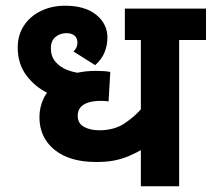

<svg xmlns="http://www.w3.org/2000/svg" viewBox="-20 -652 741 672"><path d="M701 -512H607V0H473V-162L483 -132Q457 -117 432.5 -106.5Q408 -96 381 -90.5Q354 -85 317 -85Q223 -85 170.5 -128Q118 -171 118 -242Q118 -276 132.5 -307Q147 -338 179 -360Q183 -362 185 -367Q187 -372 191 -374Q217 -390 249 -397Q281 -404 316 -404Q330 -404 344.5 -403Q359 -402 366 -400L360 -297Q355 -298 348 -298.5Q341 -299 333 -299Q307 -299 288.5 -293Q270 -287 261 -275.5Q252 -264 252 -247Q252 -220 274 -208Q296 -196 327 -196Q380 -196 416.5 -220.5Q453 -245 477 -274L473 -208V-512H417V-622H701ZM250 -297Q197 -302 149.5 -325Q102 -348 72 -388.5Q42 -429 42 -486Q42 -529 63.5 -562Q85 -595 123 -613.5Q161 -632 208 -632Q278 -632 317 -600Q356 -568 356 -521Q356 -494 346 -469Q336 -444 313 -424L237 -472Q244 -478 247.5 -486Q251 -494 251 -502Q251 -520 240 -528Q229 -536 213 -536Q190 -536 174 -522.5Q158 -509 158 -483Q158 -455 174 -436Q190 -417 214.5 -407.5Q239 -398 263 -396Z"/></svg>

Font: Noto Sans Devanagari
Style: Regular
Weight: 400
Designer: Jelle Bosma - Monotype Design Team
Foundry: Monotype Imaging Inc.
Version: Version 2.003